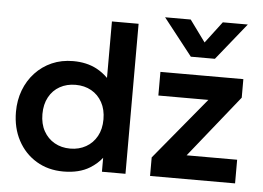

<svg xmlns="http://www.w3.org/2000/svg" viewBox="-53 -832 1257 918"><g transform="rotate(5 575.0 -373.5)"><path d="M282 15Q209 15 152.5 -19Q96 -53 64 -113Q32 -173 32 -250Q32 -305.5 50.2 -353.8Q68.5 -402 102.2 -438.2Q136 -474.5 182 -494.8Q228 -515 284 -515Q348.5 -515 397 -489.5Q427 -473.5 451.5 -449V-720H579.5V0H466.5V-67Q443.5 -37.5 408.5 -16Q358 15 282 15ZM305.5 -97Q347.5 -97 380.8 -115.8Q414 -134.5 433 -168.8Q452 -203 452 -250Q452 -297 433 -331.5Q414 -366 381 -384.5Q348 -403 305.5 -403Q263 -403 229.8 -384.5Q196.5 -366 177.8 -331.5Q159 -297 159 -250Q159 -203 178 -168.8Q197 -134.5 230 -115.8Q263 -97 305.5 -97ZM697.5 0V-89L943.5 -386.5H703.5V-500H1101.5V-411L863 -113.5H1105.5V0ZM842 -585 703 -762H826L901.5 -658.5L980 -762H1100L957.5 -585Z"/></g></svg>

Font: Geologica EX Med
Style: Regular
Weight: 500
Designer: Sindre Bremnes, Frode Helland
Foundry: Monokrom Skriftforlag AS
Version: Version 1.010;gftools[0.9.28]